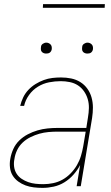

<svg xmlns="http://www.w3.org/2000/svg" viewBox="-20 -904 540 932"><path d="M187 8Q165 8 144 5.5Q123 3 104 -4Q85 -11 68.5 -23Q52 -35 41.5 -52Q31 -69 28.5 -90.5Q26 -112 30 -133Q34 -157 44.5 -180.5Q55 -204 73.5 -222Q92 -240 115 -252Q138 -264 162 -271Q186 -278 210.5 -280.5Q235 -283 259 -283H399L407 -334Q411 -357 411.5 -379.5Q412 -402 406 -422.5Q400 -443 388 -460.5Q376 -478 358.5 -489.5Q341 -501 319 -505.5Q297 -510 275 -510Q247 -510 218.5 -504.5Q190 -499 164.5 -483.5Q139 -468 121 -443Q103 -418 97 -390H78Q83 -411 92.5 -431Q102 -451 117.5 -467.5Q133 -484 152.5 -496Q172 -508 192.5 -515.5Q213 -523 234 -525.5Q255 -528 276 -528Q302 -528 326 -523Q350 -518 370 -505.5Q390 -493 404 -473.5Q418 -454 424.5 -430.5Q431 -407 431 -382Q431 -357 427 -331L372 0H352L369 -103Q356 -78 336.5 -56Q317 -34 292.5 -19Q268 -4 240.5 2Q213 8 187 8ZM190 -10Q214 -10 238 -15Q262 -20 283.5 -32Q305 -44 323 -62.5Q341 -81 353.5 -102.5Q366 -124 373 -147.5Q380 -171 384 -194L396 -265H259Q237 -265 215 -263Q193 -261 171.5 -255Q150 -249 128.5 -238.5Q107 -228 90 -212Q73 -196 63 -175Q53 -154 50 -132Q46 -113 48.5 -94.5Q51 -76 60.5 -61Q70 -46 85 -36Q100 -26 117 -20Q134 -14 152.5 -12Q171 -10 190 -10ZM404 -644Q398 -644 392.5 -646Q387 -648 383 -652.5Q379 -657 378.5 -663.5Q378 -670 379 -676Q379 -681 381.5 -685Q384 -689 388 -691.5Q392 -694 396 -695.5Q400 -697 405 -697Q411 -697 416.5 -694.5Q422 -692 426 -687.5Q430 -683 431 -676.5Q432 -670 431 -664Q430 -659 427.5 -655Q425 -651 421.5 -648.5Q418 -646 413.5 -645Q409 -644 404 -644ZM204 -644Q198 -644 192.5 -646Q187 -648 183 -652.5Q179 -657 178.5 -663.5Q178 -670 179 -676Q179 -681 181.5 -685Q184 -689 188 -691.5Q192 -694 196 -695.5Q200 -697 205 -697Q211 -697 216.5 -694.5Q222 -692 226 -687.5Q230 -683 231 -676.5Q232 -670 231 -664Q230 -659 227.5 -655Q225 -651 221.5 -648.5Q218 -646 213.5 -645Q209 -644 204 -644ZM188 -866 189 -884H489L488 -866Z"/></svg>

Font: Iosevka Thin Oblique
Style: Regular
Weight: 100
Italic angle: -9°
Monospace: yes
Designer: Belleve Invis
Foundry: Belleve Invis
Version: Version 32.5.0; ttfautohint (v1.8.4)